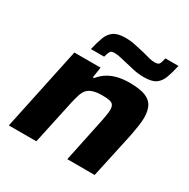

<svg xmlns="http://www.w3.org/2000/svg" viewBox="-163 -873 1003 1021"><g transform="rotate(30 338.0 -362.5)"><path d="M23 0 131 -510H292L282 -445H290Q311 -471 337.5 -487Q364 -503 396 -510.5Q428 -518 466 -518Q529 -518 563.5 -504.5Q598 -491 612 -463.5Q626 -436 626 -395Q626 -374 621.5 -343Q617 -312 611 -281L550 0H382L438 -267Q441 -282 445 -305Q449 -328 449 -339Q449 -360 442 -370Q435 -380 419 -383.5Q403 -387 376 -387Q340 -387 318 -380Q296 -373 283.5 -359Q271 -345 264 -322.5Q257 -300 250 -270L192 0ZM198 -570Q209 -616 220.5 -647.5Q232 -679 256.5 -696.5Q281 -714 329 -714Q360 -714 391.5 -707Q423 -700 450 -694Q472 -688 490.5 -683Q509 -678 526 -678Q548 -678 554 -688Q560 -698 566 -725H646Q636 -679 624 -646.5Q612 -614 588 -597.5Q564 -581 516 -581Q483 -581 453 -587.5Q423 -594 395 -601Q374 -606 354 -610.5Q334 -615 318 -615Q298 -615 292 -605.5Q286 -596 279 -570Z"/></g></svg>

Font: Saira Thin Expanded
Style: Bold Italic
Weight: 700
Width: 7
Italic angle: -12°
Version: Version 1.101